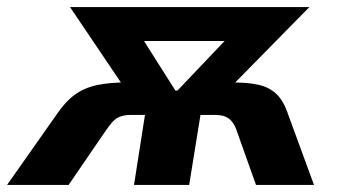

<svg xmlns="http://www.w3.org/2000/svg" viewBox="-57 -523 958 543"><path d="M-37 0 103 -199Q128 -236 155 -255.5Q182 -275 218 -282.5Q254 -290 304 -290H351L307 -257L141 -503H818L576 -257L548 -290H594Q645 -290 675 -283Q705 -276 725 -257Q745 -238 758 -199L831 0H667L614 -149Q608 -168 599.5 -178.5Q591 -189 579.5 -193.5Q568 -198 549 -198H510L478 0H322L353 -198H313Q296 -198 283.5 -193.5Q271 -189 261 -178Q251 -167 239 -149L137 0ZM439 -267H445L619 -450V-407H315L323 -450Z"/></svg>

Font: Nunito Sans 7pt SemiCondensed ExtraBold
Style: Italic
Weight: 800
Width: 4
Italic angle: -9°
Designer: Vernon Adams
Foundry: Vernon Adams
Version: Version 3.101;gftools[0.9.27]